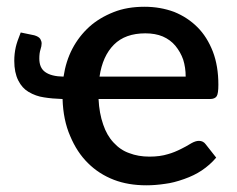

<svg xmlns="http://www.w3.org/2000/svg" viewBox="-20 -538 697 565"><path d="M272.9 -312.5H526.4Q526.4 -339.4 519 -362.8Q511.2 -384.8 496.1 -403.3Q481.4 -420.9 459 -430.7Q437 -439.9 407.7 -439.9Q348.6 -439.9 315.4 -406.7Q281.7 -373 272.9 -312.5ZM597.7 -246.6H270Q272 -204.6 283.7 -171.4Q294.4 -139.6 314 -118.7Q334.5 -96.2 360.4 -87.4Q386.7 -77.1 419.9 -77.1Q451.2 -77.1 474.6 -84.5Q492.7 -89.4 514.6 -100.6Q525.9 -106 543.5 -116.7Q555.7 -123.5 565.4 -123.5Q578.1 -123.5 585.4 -113.3L616.2 -74.2Q598.1 -52.7 573.2 -36.1Q551.3 -21.5 522 -11.2Q490.7 0 466.3 2.9Q437.5 7.3 410.6 7.3Q357.4 7.3 315.4 -8.8Q271 -25.9 238.8 -58.1Q206.5 -89.8 186.5 -137.7Q166 -184.6 164.1 -246.6Q133.3 -247.6 109.4 -251.5Q85.4 -254.9 64 -267.6Q44.9 -278.8 33.7 -301.3Q22 -324.7 22 -358.9Q22 -379.9 26.4 -399.4Q29.8 -414.6 41 -442.4L81.1 -434.1Q94.2 -430.2 98.6 -423.3Q102.5 -416.5 102.5 -410.2Q102.5 -402.3 99.1 -392.1Q95.7 -381.8 95.7 -365.7Q95.7 -338.4 112.8 -326.2Q130.9 -313 167 -312.5Q173.8 -357.9 192.9 -394.5Q212.4 -431.6 243.2 -459.5Q272.5 -485.8 314.5 -502.4Q354 -518.1 405.3 -518.1Q451.7 -518.1 492.7 -502.9Q532.2 -486.8 561 -458Q589.4 -429.7 606.4 -386.2Q622.6 -343.8 622.6 -288.6Q622.6 -262.7 617.7 -254.9Q612.3 -246.6 597.7 -246.6Z"/></svg>

Font: Lato-SemiBold
Style: Regular
Weight: 500
Designer: Lukasz Dziedzic with Adam Twardoch and Botio Nikoltchev
Foundry: tyPoland Lukasz Dziedzic
Version: ""